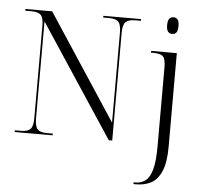

<svg xmlns="http://www.w3.org/2000/svg" viewBox="-62 -805 1148 1110"><g transform="rotate(5 511.5 -250.5)"><path d="M43 0V-10H79Q118 -10 133.5 -26.5Q149 -43 149 -89V-627Q149 -672 133.5 -688Q118 -704 79 -704H43V-714H198L599 -103V-625Q599 -671 584 -687.5Q569 -704 529 -704H495V-714H714V-704H680Q641 -704 625 -687.5Q609 -671 609 -625V0H589L159 -652V-89Q159 -43 174.5 -26.5Q190 -10 229 -10H263V0ZM900 -644Q886 -644 876.5 -654.5Q867 -665 867 -693Q867 -720 876.5 -730.5Q886 -741 900 -741Q915 -741 924 -730.5Q933 -720 933 -693Q933 -665 924 -654.5Q915 -644 900 -644ZM753 240V230H762Q797 230 822 211Q847 192 860 144Q873 96 873 9V-448Q873 -496 858 -511Q843 -526 798 -526H788V-536H937V8Q937 97 915.5 148Q894 199 856.5 219.5Q819 240 769 240Z"/></g></svg>

Font: Noto Serif Display Light
Style: Regular
Weight: 300
Designer: Monotype Design Team
Foundry: Monotype Imaging Inc.
Version: Version 2.009